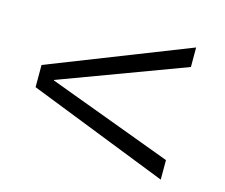

<svg xmlns="http://www.w3.org/2000/svg" viewBox="-83 -674 901 769"><g transform="rotate(15 367.5 -290.0)"><path d="M641 -16 61 -244V-336L641 -564V-483L125 -291V-289L641 -97Z"/></g></svg>

Font: M PLUS 1
Style: Regular
Weight: 400
Designer: Coji Morishita
Foundry: UNDERFOREST DESIGN
Version: Version 1.001